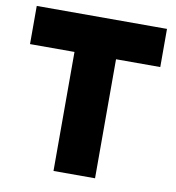

<svg xmlns="http://www.w3.org/2000/svg" viewBox="-79 -771 773 842"><g transform="rotate(10 307.0 -350.0)"><path d="M215 0V-642H400V0ZM17 -530V-700H597V-530Z"/></g></svg>

Font: Figtree Light Black
Style: Regular
Weight: 900
Version: Version 2.000